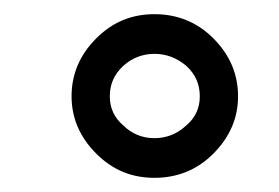

<svg xmlns="http://www.w3.org/2000/svg" viewBox="-20 -832 394 271"><path d="M281 -778C258 -801 230 -812 198 -812C166 -812 139 -801 116 -778C93 -755 81 -728 81 -696C81 -665 93 -638 116 -615C139 -592 166 -581 198 -581C230 -581 258 -592 281 -615C304 -638 316 -665 316 -696C316 -728 304 -755 281 -778ZM154 -739C166 -750 181 -756 198 -756C215 -756 230 -750 243 -739C256 -727 262 -713 262 -696C262 -680 256 -666 243 -655C230 -643 215 -637 198 -637C181 -637 166 -643 154 -655C141 -666 135 -680 135 -696C135 -713 141 -727 154 -739Z"/></svg>

Font: Argentum Sans Medium
Style: Regular
Weight: 500
Designer: Julieta Ulanovsky
Foundry: Julieta Ulanovsky
Version: Version 5.001;January 29, 2019;FontCreator 11.5.0.2425 64-bi